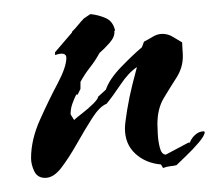

<svg xmlns="http://www.w3.org/2000/svg" viewBox="-20 -240 310 272"><path d="M44 12Q33 12 28.5 2.5Q24 -7 24 -16Q24 -42 36.5 -70Q49 -98 61.5 -121.5Q74 -145 74 -158Q74 -164 67 -164Q64 -164 58 -162V-166L82 -194V-195Q87 -200 91 -205Q95 -210 99 -214L108 -220Q119 -219 129.5 -214.5Q140 -210 143 -197L142 -196Q143 -188 135 -179Q127 -170 121 -165Q115 -154 107.5 -144.5Q100 -135 94 -124V-114L90 -106H88Q85 -100 82.5 -93Q80 -86 80 -78L85 -70Q88 -73 96.5 -79.5Q105 -86 112 -93Q119 -100 119 -103L130 -113Q135 -128 152 -145.5Q169 -163 181 -173L184 -181Q190 -184 196.5 -188Q203 -192 210 -192Q218 -192 224.5 -188Q231 -184 238 -180Q238 -176 238.5 -170.5Q239 -165 239 -160Q239 -144 230 -130Q221 -116 212 -101Q203 -86 203 -64Q203 -61 203.5 -50.5Q204 -40 206.5 -30.5Q209 -21 215 -21L247 -38H249Q251 -44 256.5 -49Q262 -54 269 -54L270 -53Q270 -48 261.5 -38Q253 -28 243.5 -19Q234 -10 230 -6Q226 -5 221 -4.5Q216 -4 211 -2L208 -7Q186 -9 171.5 -22.5Q157 -36 157 -58Q157 -65 160 -83.5Q163 -102 167.5 -120Q172 -138 174 -145Q162 -137 151 -120.5Q140 -104 131 -93Q121 -89 110.5 -72.5Q100 -56 89 -36.5Q78 -17 67 -2.5Q56 12 44 12Z"/></svg>

Font: Kolker Brush
Style: Regular
Weight: 400
Designer: Robert E. Leuschke
Foundry: Robert E. Leuschke
Version: Version 1.010; ttfautohint (v1.8.3)